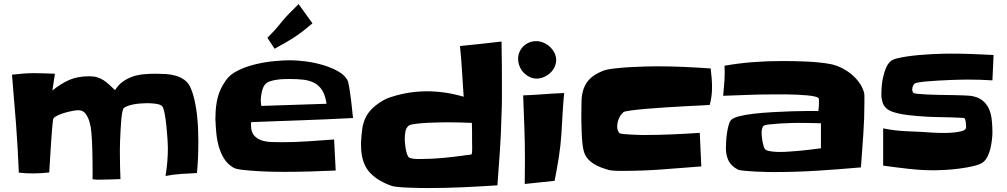

<svg xmlns="http://www.w3.org/2000/svg" viewBox="-20 -953 5038 961"><path d="M972.7 -247.1Q972.7 -206.1 971.2 -166.5Q969.7 -127 965.8 -86.9Q924.8 -85 887.2 -82.5Q849.6 -80.1 808.6 -72.3Q820.3 -142.6 820.3 -213.9Q820.3 -226.6 818.4 -257.3Q816.4 -288.1 813 -321.8Q809.6 -355.5 804.2 -383.8Q798.8 -412.1 792 -420.9Q787.1 -426.8 777.3 -429.7Q767.6 -432.6 756.8 -434.1Q746.1 -435.5 735.4 -436Q724.6 -436.5 717.8 -436.5Q706.1 -436.5 689.9 -435.5Q673.8 -434.6 657.2 -432.1Q640.6 -429.7 625.5 -424.8Q610.4 -419.9 600.6 -413.1Q595.7 -409.2 592.3 -392.6Q588.9 -376 586.9 -352.5Q585 -329.1 583.5 -301.8Q582 -274.4 581.1 -250.5Q580.1 -226.6 580.1 -208.5Q580.1 -190.4 580.1 -185.5Q580.1 -121.1 583 -56.6Q554.7 -55.7 527.8 -54.7Q501 -53.7 472.7 -53.7Q469.7 -53.7 464.8 -53.7Q460 -53.7 455.1 -54.7Q449.2 -54.7 443.4 -55.7V-127Q443.4 -157.2 442.4 -189.5Q441.4 -221.7 440.4 -246.1Q439.5 -262.7 437.5 -289.1Q435.5 -315.4 428.7 -340.3Q421.9 -365.2 408.7 -383.3Q395.5 -401.4 372.1 -401.4Q361.3 -401.4 343.3 -397.9Q325.2 -394.5 306.2 -389.2Q287.1 -383.8 271 -376.5Q254.9 -369.1 248 -361.3Q246.1 -359.4 243.7 -339.4Q241.2 -319.3 239.3 -290.5Q237.3 -261.7 234.9 -228Q232.4 -194.3 231 -165Q229.5 -135.7 228 -114.7Q226.6 -93.8 226.6 -89.8Q207 -87.9 187 -86.4Q167 -85 147.5 -85Q128.9 -85 110.4 -85.9Q91.8 -86.9 74.2 -88.9Q69.3 -212.9 60.1 -334Q50.8 -455.1 40 -579.1Q67.4 -582 94.2 -584.5Q121.1 -586.9 148.4 -586.9Q174.8 -586.9 201.2 -585.9Q227.5 -585 254.9 -584L242.2 -500Q287.1 -536.1 328.6 -553.7Q370.1 -571.3 427.7 -571.3Q450.2 -571.3 467.3 -565.9Q484.4 -560.5 498.5 -551.3Q512.7 -542 526.4 -529.3Q540 -516.6 555.7 -502Q573.2 -529.3 596.2 -545.4Q619.1 -561.5 645.5 -570.3Q671.9 -579.1 701.2 -581.5Q730.5 -584 759.8 -584Q783.2 -584 809.1 -582.5Q835 -581.1 858.9 -574.2Q882.8 -567.4 902.3 -553.7Q921.9 -540 932.6 -516.6Q945.3 -488.3 953.1 -454.1Q960.9 -419.9 965.3 -383.8Q969.7 -347.7 971.2 -312.5Q972.7 -277.3 972.7 -247.1Z M1747.1 -362.3Q1619.1 -355.5 1492.2 -351.1Q1365.2 -346.7 1237.3 -341.8Q1236.3 -337.9 1236.3 -334Q1236.3 -330.1 1236.3 -326.2Q1236.3 -293 1251.5 -275.4Q1266.6 -257.8 1289.1 -250.5Q1311.5 -243.2 1338.9 -242.2Q1366.2 -241.2 1389.6 -241.2Q1455.1 -241.2 1520.5 -245.6Q1585.9 -250 1652.3 -254.9L1660.2 -99.6Q1595.7 -96.7 1531.7 -94.7Q1467.8 -92.8 1403.3 -92.8Q1389.6 -92.8 1353 -93.3Q1316.4 -93.8 1274.9 -96.2Q1233.4 -98.6 1197.3 -102.5Q1161.1 -106.4 1149.4 -113.3Q1119.1 -130.9 1102.1 -158.2Q1085 -185.5 1075.7 -217.8Q1066.4 -250 1063 -283.7Q1059.6 -317.4 1058.6 -348.6Q1057.6 -353.5 1058.1 -358.9Q1058.6 -364.3 1058.6 -369.1Q1058.6 -420.9 1069.8 -465.3Q1081.1 -509.8 1111.3 -551.8Q1131.8 -581.1 1171.9 -600.6Q1211.9 -620.1 1258.8 -631.3Q1305.7 -642.6 1352.5 -647Q1399.4 -651.4 1433.6 -651.4Q1463.9 -651.4 1507.8 -646Q1551.8 -640.6 1595.2 -627.9Q1638.7 -615.2 1673.8 -595.2Q1709 -575.2 1721.7 -545.9Q1723.6 -540 1726.1 -525.9Q1728.5 -511.7 1731.4 -493.7Q1734.4 -475.6 1736.8 -455.1Q1739.3 -434.6 1741.2 -416Q1743.2 -397.5 1744.6 -382.8Q1746.1 -368.2 1747.1 -362.3ZM1614.3 -433.6Q1608.4 -476.6 1592.3 -501.5Q1576.2 -526.4 1552.2 -538.6Q1528.3 -550.8 1497.6 -554.2Q1466.8 -557.6 1431.6 -557.6Q1419.9 -557.6 1402.3 -557.1Q1384.8 -556.6 1367.2 -554.2Q1349.6 -551.8 1334 -546.9Q1318.4 -542 1309.6 -533.2Q1302.7 -527.3 1298.3 -517.1Q1293.9 -506.8 1291 -495.1Q1288.1 -483.4 1286.6 -472.2Q1285.2 -460.9 1285.2 -453.1Q1285.2 -437.5 1288.1 -422.9ZM1543.9 -835.9Q1519.5 -815.4 1497.6 -798.3Q1475.6 -781.2 1453.1 -766.6Q1430.7 -752 1406.7 -738.3Q1382.8 -724.6 1354.5 -709L1318.4 -763.7Q1335.9 -781.2 1352.1 -798.8Q1368.2 -816.4 1383.8 -835.9Q1404.3 -862.3 1427.7 -885.7Q1451.2 -909.2 1474.6 -932.6Z M2492.2 -543Q2492.2 -502 2492.2 -461.9Q2492.2 -421.9 2490.2 -380.9Q2488.3 -291 2482.4 -202.6Q2476.6 -114.3 2469.7 -25.4Q2380.9 -19.5 2293.9 -15.6Q2207 -11.7 2118.2 -11.7Q2106.4 -11.7 2081.1 -12.2Q2055.7 -12.7 2026.9 -13.7Q1998 -14.6 1972.7 -17.1Q1947.3 -19.5 1935.5 -24.4Q1860.4 -51.8 1823.7 -98.1Q1787.1 -144.5 1787.1 -226.6V-242.2Q1789.1 -278.3 1793 -306.6Q1796.9 -335 1807.1 -358.4Q1817.4 -381.8 1835.4 -401.9Q1853.5 -421.9 1884.8 -442.4Q1906.2 -457 1935.5 -466.8Q1964.8 -476.6 1996.6 -483.4Q2028.3 -490.2 2059.1 -493.2Q2089.8 -496.1 2115.2 -496.1Q2162.1 -496.1 2208.5 -489.3Q2254.9 -482.4 2300.8 -468.8Q2295.9 -533.2 2292.5 -596.2Q2289.1 -659.2 2282.2 -722.7Q2335 -727.5 2386.7 -733.4Q2438.5 -739.3 2490.2 -745.1Q2491.2 -694.3 2491.7 -644Q2492.2 -593.8 2492.2 -543ZM2342.8 -248Q2342.8 -270.5 2342.8 -293Q2342.8 -315.4 2341.8 -337.9Q2280.3 -340.8 2218.8 -340.8Q2210 -340.8 2181.6 -340.3Q2153.3 -339.8 2121.6 -338.4Q2089.8 -336.9 2062.5 -333.5Q2035.2 -330.1 2027.3 -325.2Q2012.7 -314.5 2009.3 -294.9Q2005.9 -275.4 2005.9 -258.8Q2005.9 -251 2006.8 -237.8Q2007.8 -224.6 2010.3 -210.4Q2012.7 -196.3 2016.6 -184.1Q2020.5 -171.9 2025.4 -166Q2028.3 -163.1 2035.6 -161.1Q2043 -159.2 2051.8 -158.2Q2060.5 -157.2 2068.8 -157.2Q2077.1 -157.2 2082 -157.2Q2137.7 -157.2 2192.4 -162.1Q2247.1 -167 2302.7 -174.8Q2310.5 -176.8 2321.3 -177.2Q2332 -177.7 2340.8 -180.7V-182.6Q2340.8 -183.6 2341.8 -184.6Q2343.8 -200.2 2343.3 -215.8Q2342.8 -231.4 2342.8 -248Z M2763.7 -653.3Q2763.7 -633.8 2755.4 -616.7Q2747.1 -599.6 2732.9 -586.9Q2718.8 -574.2 2701.2 -566.9Q2683.6 -559.6 2666 -559.6Q2646.5 -559.6 2629.4 -568.4Q2612.3 -577.1 2599.6 -590.8Q2586.9 -604.5 2580.1 -622.6Q2573.2 -640.6 2573.2 -659.2Q2573.2 -677.7 2580.6 -693.8Q2587.9 -710 2600.1 -721.7Q2612.3 -733.4 2628.4 -740.2Q2644.5 -747.1 2663.1 -747.1Q2681.6 -747.1 2699.7 -739.7Q2717.8 -732.4 2731.9 -719.2Q2746.1 -706.1 2754.9 -689Q2763.7 -671.9 2763.7 -653.3ZM2803.7 -487.3Q2798.8 -435.5 2795.9 -384.8Q2793 -334 2790 -283.2Q2786.1 -223.6 2776.9 -165Q2767.6 -106.4 2755.9 -47.9L2606.4 -32.2Q2606.4 -63.5 2606.9 -93.8Q2607.4 -124 2607.4 -155.3Q2607.4 -235.4 2604.5 -315.4Q2601.6 -395.5 2598.6 -475.6Q2650.4 -477.5 2700.7 -481.4Q2751 -485.4 2803.7 -487.3Z M3543.9 -514.6Q3543.9 -469.7 3532.2 -427.7Q3525.4 -426.8 3491.7 -425.3Q3458 -423.8 3411.6 -421.4Q3365.2 -418.9 3312 -415.5Q3258.8 -412.1 3213.4 -408.2Q3168 -404.3 3136.2 -399.9Q3104.5 -395.5 3100.6 -391.6Q3085 -377.9 3077.1 -358.4Q3069.3 -338.9 3069.3 -319.3Q3069.3 -307.6 3071.8 -301.3Q3074.2 -294.9 3080.1 -287.1Q3083 -284.2 3100.6 -282.2Q3118.2 -280.3 3139.6 -279.3Q3161.1 -278.3 3179.7 -277.8Q3198.2 -277.3 3201.2 -277.3Q3271.5 -277.3 3341.8 -280.3Q3412.1 -283.2 3482.4 -288.1L3490.2 -120.1Q3392.6 -112.3 3294.4 -105Q3196.3 -97.7 3097.7 -97.7Q3092.8 -97.7 3083.5 -97.7Q3074.2 -97.7 3063.5 -98.1Q3052.7 -98.6 3043 -99.6Q3033.2 -100.6 3029.3 -101.6Q3008.8 -107.4 2988.8 -114.7Q2968.8 -122.1 2951.2 -133.3Q2933.6 -144.5 2920.4 -160.2Q2907.2 -175.8 2901.4 -198.2Q2897.5 -212.9 2895 -236.8Q2892.6 -260.7 2891.6 -286.1Q2890.6 -311.5 2890.1 -335.9Q2889.6 -360.4 2889.6 -377Q2889.6 -415 2890.6 -448.2Q2891.6 -481.4 2901.4 -509.3Q2911.1 -537.1 2933.1 -559.1Q2955.1 -581.1 2996.1 -597.7Q3014.6 -605.5 3051.8 -609.9Q3088.9 -614.3 3129.4 -616.7Q3169.9 -619.1 3207 -620.1Q3244.1 -621.1 3264.6 -621.1Q3333 -621.1 3400.9 -618.2Q3468.8 -615.2 3537.1 -610.4Q3540 -585.9 3542 -562Q3543.9 -538.1 3543.9 -514.6Z M4306.6 -440.4Q4306.6 -358.4 4300.8 -277.3Q4294.9 -196.3 4289.1 -115.2Q4179.7 -105.5 4071.3 -98.6Q3962.9 -91.8 3853.5 -91.8Q3843.8 -91.8 3817.4 -92.3Q3791 -92.8 3761.7 -94.2Q3732.4 -95.7 3706.1 -98.1Q3679.7 -100.6 3670.9 -105.5Q3638.7 -123 3626 -149.9Q3613.3 -176.8 3613.3 -210.9Q3613.3 -222.7 3614.3 -242.2Q3615.2 -261.7 3618.2 -283.2Q3621.1 -304.7 3626 -323.2Q3630.9 -341.8 3637.7 -350.6Q3646.5 -362.3 3677.7 -370.6Q3709 -378.9 3752.4 -383.8Q3795.9 -388.7 3846.2 -391.6Q3896.5 -394.5 3942.4 -396Q3988.3 -397.5 4024.4 -397.5Q4060.5 -397.5 4076.2 -397.5Q4079.1 -418.9 4079.1 -439.5Q4079.1 -441.4 4079.1 -449.7Q4079.1 -458 4078.1 -460Q4075.2 -465.8 4059.6 -469.7Q4043.9 -473.6 4021 -475.6Q3998 -477.5 3971.2 -479Q3944.3 -480.5 3918.9 -480.5Q3893.6 -480.5 3874 -480.5Q3854.5 -480.5 3845.7 -480.5Q3784.2 -480.5 3722.7 -478Q3661.1 -475.6 3599.6 -473.6Q3603.5 -510.7 3606 -548.8Q3608.4 -586.9 3606.4 -624Q3677.7 -636.7 3749.5 -642.1Q3821.3 -647.5 3894.5 -647.5Q3920.9 -647.5 3952.1 -647Q3983.4 -646.5 4014.6 -645Q4045.9 -643.6 4076.7 -640.6Q4107.4 -637.7 4133.8 -632.8Q4161.1 -627.9 4188 -615.2Q4214.8 -602.5 4238.3 -584Q4261.7 -565.4 4279.3 -541.5Q4296.9 -517.6 4304.7 -490.2Q4305.7 -487.3 4306.2 -480.5Q4306.6 -473.6 4306.6 -465.3Q4306.6 -457 4306.6 -450.2Q4306.6 -443.4 4306.6 -440.4ZM4088.9 -210.9V-335.9Q4060.5 -336.9 4032.2 -337.4Q4003.9 -337.9 3975.6 -337.9Q3969.7 -337.9 3942.9 -337.4Q3916 -336.9 3885.3 -335Q3854.5 -333 3829.1 -330.1Q3803.7 -327.1 3799.8 -321.3Q3794.9 -313.5 3793.5 -305.2Q3792 -296.9 3792 -288.1Q3792 -281.2 3793 -269.5Q3793.9 -257.8 3796.4 -245.1Q3798.8 -232.4 3801.8 -221.7Q3804.7 -210.9 3809.6 -206.1Q3813.5 -201.2 3822.8 -198.7Q3832 -196.3 3842.8 -194.8Q3853.5 -193.4 3864.3 -192.9Q3875 -192.4 3880.9 -192.4Q3904.3 -192.4 3931.2 -194.3Q3958 -196.3 3985.8 -198.7Q4013.7 -201.2 4040 -204.6Q4066.4 -208 4088.9 -210.9Z M4953.1 -677.7 4947.3 -550.8Q4917 -552.7 4886.7 -553.7Q4856.4 -554.7 4826.2 -554.7Q4813.5 -554.7 4790 -554.2Q4766.6 -553.7 4737.8 -552.7Q4709 -551.8 4678.7 -549.8Q4648.4 -547.9 4623 -545.9Q4597.7 -543.9 4580.1 -541Q4562.5 -538.1 4558.6 -535.2Q4545.9 -522.5 4545.9 -505.9Q4545.9 -495.1 4551.8 -488.3Q4553.7 -485.4 4573.2 -483.4Q4592.8 -481.4 4621.1 -480Q4649.4 -478.5 4683.1 -478Q4716.8 -477.5 4747.6 -477.1Q4778.3 -476.6 4802.2 -475.6Q4826.2 -474.6 4835.9 -473.6Q4873 -468.8 4895 -452.1Q4917 -435.5 4928.7 -410.6Q4940.4 -385.7 4943.8 -354.5Q4947.3 -323.2 4947.3 -291Q4947.3 -275.4 4944.8 -253.9Q4942.4 -232.4 4937.5 -210.9Q4932.6 -189.5 4923.3 -170.9Q4914.1 -152.3 4901.4 -141.6Q4886.7 -129.9 4854 -122.1Q4821.3 -114.3 4783.7 -109.4Q4746.1 -104.5 4710.9 -102.5Q4675.8 -100.6 4657.2 -100.6Q4592.8 -100.6 4528.3 -107.9Q4463.9 -115.2 4400.4 -124V-310.5Q4461.9 -297.9 4523.9 -295.9Q4585.9 -293.9 4648.4 -289.1Q4661.1 -288.1 4687 -287.6Q4712.9 -287.1 4739.3 -288.6Q4765.6 -290 4787.1 -294.9Q4808.6 -299.8 4813.5 -308.6Q4815.4 -311.5 4815.4 -315.4Q4815.4 -319.3 4815.4 -322.3Q4815.4 -330.1 4814 -342.3Q4812.5 -354.5 4807.6 -361.3Q4806.6 -362.3 4800.8 -362.8Q4794.9 -363.3 4793.9 -363.3Q4739.3 -366.2 4684.6 -366.7Q4629.9 -367.2 4574.2 -372.1Q4551.8 -374 4528.8 -376.5Q4505.9 -378.9 4483.4 -383.8Q4464.8 -387.7 4449.7 -392.6Q4434.6 -397.5 4423.3 -405.3Q4412.1 -413.1 4404.3 -425.3Q4396.5 -437.5 4393.6 -458Q4391.6 -464.8 4391.6 -471.2Q4391.6 -477.5 4391.6 -485.4Q4391.6 -502.9 4393.6 -525.4Q4395.5 -547.9 4400.9 -570.3Q4406.2 -592.8 4414.6 -612.8Q4422.9 -632.8 4436.5 -645.5Q4445.3 -654.3 4467.8 -660.2Q4490.2 -666 4519.5 -670.4Q4548.8 -674.8 4582 -677.7Q4615.2 -680.7 4646 -682.1Q4676.8 -683.6 4701.7 -684.1Q4726.6 -684.6 4739.3 -684.6Q4793.9 -684.6 4847.2 -682.6Q4900.4 -680.7 4953.1 -677.7Z"/></svg>

Font: Slackey
Style: Regular
Weight: 400
Designer: Squid
Foundry: Font Diner, Inc DBA Sideshow
Version: Version 1.000